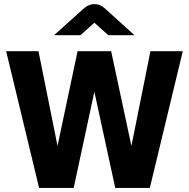

<svg xmlns="http://www.w3.org/2000/svg" viewBox="-20 -918 923 938"><path d="M244 -746 391 -878Q414 -898 441 -898Q469 -898 491 -878L637 -746H509L441 -807L373 -746ZM171 0 10 -668H168L261 -205L359 -668H523L622 -205L715 -668H873L712 0H543L441 -470L340 0Z"/></svg>

Font: Atkinson Hyperlegible Pro
Style: Bold
Weight: 700
Designer: Elliott Scott, Megan Eiswerth, Linus Boman, Theodore Petrosky, Jacob Perez
Foundry: Braille Institute
Version: Version 1.5.1